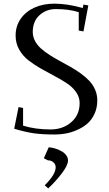

<svg xmlns="http://www.w3.org/2000/svg" viewBox="-20 -732 601 1056"><path d="M58.1 -23.9 82 -143.1 106.9 -138.2V-41Q174.8 -20 257.8 -20Q325.7 -20 371.8 -59.8Q418 -99.6 418 -165Q418 -197.8 398.4 -225.6Q378.9 -253.4 347.9 -273.9Q316.9 -294.4 279.5 -314Q242.2 -333.5 204.6 -355Q167 -376.5 136 -400.6Q105 -424.8 85.4 -459.5Q65.9 -494.1 65.9 -536.1Q65.9 -589.4 94.5 -629.6Q123 -669.9 171.1 -690.9Q219.2 -711.9 278.8 -711.9Q349.6 -711.9 435.1 -688L439 -707L465.8 -702.1L439 -559.1L413.1 -564V-665Q359.9 -682.1 287.1 -682.1Q234.4 -682.1 197.3 -648.4Q160.2 -614.7 160.2 -556.2Q160.2 -530.3 172.4 -507.1Q184.6 -483.9 205.1 -465.6Q225.6 -447.3 252.2 -430.2Q278.8 -413.1 308.3 -397Q337.9 -380.9 367.2 -364.5Q396.5 -348.1 423.1 -328.9Q449.7 -309.6 470.2 -288.3Q490.7 -267.1 502.9 -239.3Q515.1 -211.4 515.1 -180.2Q515.1 -138.2 499.3 -104.7Q483.4 -71.3 459 -50.8Q434.6 -30.3 402.8 -16.6Q371.1 -2.9 341.3 2.4Q311.5 7.8 282.2 7.8Q216.3 7.8 168.9 1.5Q121.6 -4.9 58.1 -23.9ZM221.2 138.2 248 78.1Q253.4 78.1 264.6 80.1Q275.9 82 291.5 87.6Q307.1 93.3 320.8 101.1Q334.5 108.9 344.2 122.1Q354 135.3 354 150.9Q354 176.8 320.1 221.4Q286.1 266.1 245.1 304.2L226.1 287.1Q286.1 227.1 286.1 189Q286.1 173.3 276.9 163.8Q267.6 154.3 259 152.1Q250.5 149.9 243.2 149.9Z"/></svg>

Font: Dehuti Alt
Style: Bold
Weight: 700
Version: Version 1.2